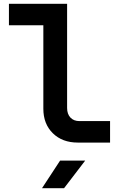

<svg xmlns="http://www.w3.org/2000/svg" viewBox="-20 -750 640 1010"><path d="M389 0Q308 0 258 -49Q208 -98 208 -178V-617H27V-730H333V-182Q333 -150 350.5 -131.5Q368 -113 398 -113H559V0ZM201 240 296 95H428L317 240Z"/></svg>

Font: NKDuy Mono
Style: Bold
Weight: 700
Monospace: yes
Designer: NKDuy
Foundry: NKDuy
Version: Version 2.251; ttfautohint (v1.8.4.7-5d5b)